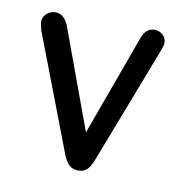

<svg xmlns="http://www.w3.org/2000/svg" viewBox="-55 -442 481 503"><g transform="rotate(10 185.5 -191.0)"><path d="M187 -94 89 -361Q77 -390 54 -390Q41 -390 31 -381Q21 -372 21 -359Q21 -355 22.5 -349.5Q24 -344 25 -338L145 -24Q152 -8 161 0Q170 8 184 8Q198 8 206.5 0.5Q215 -7 222 -24L344 -341Q349 -354 349 -361Q349 -373 339.5 -381.5Q330 -390 318 -390Q295 -390 285 -363Z"/></g></svg>

Font: Beiruti
Style: Regular
Weight: 400
Designer: Arlette Boutros
Foundry: Boutros
Version: Version 1.41